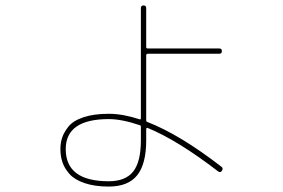

<svg xmlns="http://www.w3.org/2000/svg" viewBox="-20 -644 1040 706"><path d="M379.9 -206.1Q221.7 -206.1 221.7 -95.7Q221.7 22.5 379.9 22.5Q441.4 22.5 469.7 -13.2Q498 -48.8 498 -127.9V-177.7Q498 -182.6 494.1 -183.6Q427.7 -206.1 379.9 -206.1ZM379.9 42Q328.1 42 291 29.3Q253.9 16.6 235.4 -4.4Q216.8 -25.4 209.5 -47.9Q202.1 -70.3 202.1 -95.7Q202.1 -118.2 208.5 -137.7Q214.8 -157.2 231.9 -178.7Q249 -200.2 287.1 -212.9Q325.2 -225.6 379.9 -225.6Q431.6 -225.6 494.1 -205.1Q495.1 -204.1 496.6 -205.6Q498 -207 498 -209V-614.3Q498 -624 507.8 -624Q517.6 -624 517.6 -614.3V-470.7Q517.6 -465.8 523.4 -465.8H786.1Q795.9 -465.8 795.9 -456.1Q795.9 -446.3 786.1 -446.3H523.4Q518.6 -446.3 517.6 -441.4V-202.1Q517.6 -196.3 522.5 -195.3Q642.6 -148.4 794.9 -30.3Q801.8 -24.4 795.9 -16.1Q790 -7.8 782.2 -13.7Q633.8 -127.9 522.5 -173.8Q521.5 -174.8 519.5 -173.3Q517.6 -171.9 517.6 -169.9V-127.9Q517.6 -41 484.4 0.5Q451.2 42 379.9 42Z"/></svg>

Font: Rounded Mgen+ 1m thin
Style: Regular
Weight: 100
Designer: [Source Han Sans]
Ryoko NISHIZUKA  (kana & ideographs); Paul D. Hunt (Latin, Greek & Cyrillic); Wenlong ZHANG  (bopomofo
Version: Version 1.059.20150602